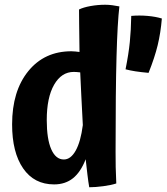

<svg xmlns="http://www.w3.org/2000/svg" viewBox="-20 -747 702 809"><path d="M470 26Q449 33 415.5 37.5Q382 42 356 42Q352 19 348.5 -10.5Q345 -40 341 -76Q320 -22 287.5 4Q255 30 208 30Q124 30 77.5 -37.5Q31 -105 31 -223Q31 -363 99 -447Q167 -531 281 -531Q289 -531 298 -530Q307 -529 315 -528Q314 -612 313.5 -646Q313 -680 313 -707Q331 -716 361.5 -721.5Q392 -727 423 -727Q438 -727 453 -725Q468 -723 483 -720Q475 -652 471 -509Q467 -366 467 -108Q467 -73 467.5 -43Q468 -13 470 26ZM177 -241Q177 -161 196 -118Q215 -75 249 -75Q278 -75 299 -112.5Q320 -150 329 -220Q325 -295 322.5 -346Q320 -397 318 -442Q308 -443 302.5 -443.5Q297 -444 291 -444Q239 -444 208 -390Q177 -336 177 -241ZM662 -669Q657 -609 644.5 -557Q632 -505 606 -440Q573 -443 550.5 -446.5Q528 -450 509 -455Q522 -520 527 -570Q532 -620 533 -680Q567 -683 601.5 -680Q636 -677 662 -669Z"/></svg>

Font: Atma SemiBold
Style: Regular
Weight: 600
Designer: Gregori Vincens, Jeremie Hornus, Riccardo Olocco, Yoann Minet.
Foundry: black foundry
Version: Version 1.102;PS 1.100;hotconv 1.0.86;makeotf.lib2.5.63406